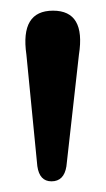

<svg xmlns="http://www.w3.org/2000/svg" viewBox="-20 -796 198 360"><path d="M76.5 -456Q54 -456 50 -484.5L29.5 -693.5Q17.5 -776 79.5 -776Q141 -776 128 -693.5L104.5 -484Q100 -456 76.5 -456Z"/></svg>

Font: Fraunces 9pt Soft
Style: Regular
Weight: 400
Version: Version 1.000;[0bf87f6ff]